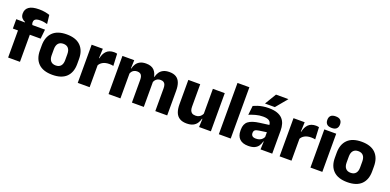

<svg xmlns="http://www.w3.org/2000/svg" viewBox="-3 -1498 4723 2323"><g transform="rotate(20 2358.0 -336.5)"><path d="M228 -676.5Q268.5 -676.5 303.2 -670.2Q338 -664 364 -655L377 -542Q357 -547.5 334.5 -551.5Q312 -555.5 285.5 -555.5Q254 -555.5 236.2 -548.8Q218.5 -542 211.8 -530.2Q205 -518.5 205 -502V-501Q205 -489 208.8 -479.5Q212.5 -470 217.5 -461.5L118.5 -458V-473.5Q92.5 -483.5 74.2 -505Q56 -526.5 56 -561V-563.5Q56 -617 97.8 -646.8Q139.5 -676.5 228 -676.5ZM72.5 0V-426.5H225V0ZM6.5 -349V-469.5L138.5 -468.5L196.5 -469.5H376.5L364 -349Z M645 14Q526 14 465.2 -45.2Q404.5 -104.5 404.5 -212V-276.5Q404.5 -385.5 465.5 -445.8Q526.5 -506 645 -506Q763.5 -506 824.2 -445.8Q885 -385.5 885 -276.5V-212Q885 -104.5 824.5 -45.2Q764 14 645 14ZM645 -106.5Q687.5 -106.5 709.8 -132.2Q732 -158 732 -205.5V-283Q732 -333 709.8 -359Q687.5 -385 645 -385Q602.5 -385 580.2 -359Q558 -333 558 -283V-205.5Q558 -158 580.2 -132.2Q602.5 -106.5 645 -106.5Z M1119 -276 1077 -369H1113Q1125 -430 1159.8 -464.8Q1194.5 -499.5 1258 -499.5Q1269 -499.5 1278.2 -498Q1287.5 -496.5 1296 -494.5L1303.5 -340Q1293 -343 1279 -344.2Q1265 -345.5 1250.5 -345.5Q1201.5 -345.5 1168 -327.2Q1134.5 -309 1119 -276ZM969 0V-491.5H1113L1106.5 -334.5L1122 -332.5V0Z M1967.5 0V-293Q1967.5 -319 1961.2 -337.8Q1955 -356.5 1940.2 -366.5Q1925.5 -376.5 1899.5 -376.5Q1877.5 -376.5 1861 -368.2Q1844.5 -360 1833.5 -345.8Q1822.5 -331.5 1817 -313.5L1802.5 -385H1816Q1824 -418 1841.5 -444.8Q1859 -471.5 1890 -487.2Q1921 -503 1969.5 -503Q2022 -503 2055.2 -482.2Q2088.5 -461.5 2104.5 -420.2Q2120.5 -379 2120.5 -317.5V0ZM1365.5 0V-491.5H1517.5L1512.5 -359L1518.5 -354V0ZM1666.5 0V-293Q1666.5 -319 1660.2 -337.8Q1654 -356.5 1639 -366.5Q1624 -376.5 1598.5 -376.5Q1576 -376.5 1559.5 -368.2Q1543 -360 1532.2 -345.8Q1521.5 -331.5 1516 -313.5L1492.5 -385H1518.5Q1526 -418.5 1543.2 -445Q1560.5 -471.5 1591 -487.2Q1621.5 -503 1668 -503Q1736.5 -503 1771.2 -467.8Q1806 -432.5 1815 -365.5Q1816.5 -355.5 1818 -341Q1819.5 -326.5 1819.5 -315V0Z M2367 -491.5V-202.5Q2367 -175.5 2374 -155.8Q2381 -136 2397.5 -125.2Q2414 -114.5 2442.5 -114.5Q2466.5 -114.5 2484.2 -123Q2502 -131.5 2514.2 -146Q2526.5 -160.5 2532.5 -178L2556 -106.5H2530Q2522 -73.5 2503.8 -46.5Q2485.5 -19.5 2453.8 -4Q2422 11.5 2372.5 11.5Q2318 11.5 2282.8 -9.8Q2247.5 -31 2230.8 -73Q2214 -115 2214 -178V-491.5ZM2683 -491.5V0H2531L2536 -123L2530 -137V-491.5Z M2785.5 0V-660.5H2938.5V0Z M3322.5 0 3327 -123 3323.5 -130.5V-284L3322.5 -304Q3322.5 -345 3298.5 -364.5Q3274.5 -384 3218 -384Q3168.5 -384 3124 -371.5Q3079.5 -359 3040 -343L3053 -461.5Q3076.5 -472.5 3105.8 -482.2Q3135 -492 3170.5 -498Q3206 -504 3246.5 -504Q3311 -504 3354.5 -489Q3398 -474 3424 -446.5Q3450 -419 3461.5 -380.8Q3473 -342.5 3473 -296.5V0ZM3166 11.5Q3092.5 11.5 3054.5 -25.5Q3016.5 -62.5 3016.5 -131V-144.5Q3016.5 -217 3061.2 -251.8Q3106 -286.5 3203.5 -299L3335.5 -316.5L3344.5 -224.5L3227.5 -207.5Q3192 -203 3177.5 -191Q3163 -179 3163 -155.5V-152Q3163 -129.5 3177.5 -116.2Q3192 -103 3224 -103Q3252 -103 3272.2 -111.5Q3292.5 -120 3305.5 -133.8Q3318.5 -147.5 3325 -164.5L3346.5 -102.5H3321.5Q3313.5 -70.5 3296.8 -44.5Q3280 -18.5 3248.5 -3.5Q3217 11.5 3166 11.5ZM3271.5 -687H3430.5V-685L3310 -540H3184V-541.5Z M3718 -276 3676 -369H3712Q3724 -430 3758.8 -464.8Q3793.5 -499.5 3857 -499.5Q3868 -499.5 3877.2 -498Q3886.5 -496.5 3895 -494.5L3902.5 -340Q3892 -343 3878 -344.2Q3864 -345.5 3849.5 -345.5Q3800.5 -345.5 3767 -327.2Q3733.5 -309 3718 -276ZM3568 0V-491.5H3712L3705.5 -334.5L3721 -332.5V0Z M3965 0V-491.5H4118V0ZM4041.5 -538Q3998.5 -538 3979 -557.8Q3959.5 -577.5 3959.5 -611V-614.5Q3959.5 -648 3979 -667.5Q3998.5 -687 4041.5 -687Q4083.5 -687 4103.2 -667.5Q4123 -648 4123 -614.5V-611Q4123 -577 4103.2 -557.5Q4083.5 -538 4041.5 -538Z M4442.5 14Q4323.5 14 4262.8 -45.2Q4202 -104.5 4202 -212V-276.5Q4202 -385.5 4263 -445.8Q4324 -506 4442.5 -506Q4561 -506 4621.8 -445.8Q4682.5 -385.5 4682.5 -276.5V-212Q4682.5 -104.5 4622 -45.2Q4561.5 14 4442.5 14ZM4442.5 -106.5Q4485 -106.5 4507.2 -132.2Q4529.5 -158 4529.5 -205.5V-283Q4529.5 -333 4507.2 -359Q4485 -385 4442.5 -385Q4400 -385 4377.8 -359Q4355.5 -333 4355.5 -283V-205.5Q4355.5 -158 4377.8 -132.2Q4400 -106.5 4442.5 -106.5Z"/></g></svg>

Font: Anek Gurmukhi Medium
Style: Bold
Weight: 700
Version: Version 1.003